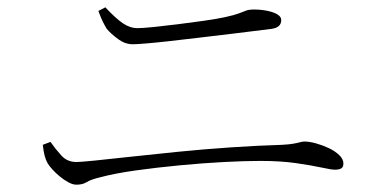

<svg xmlns="http://www.w3.org/2000/svg" viewBox="-20 -621 1040 525"><path d="M189 -116Q179 -116 167 -122.5Q155 -129 143.5 -138.5Q132 -148 123 -158Q114 -168 110 -175Q105 -184 102 -195.5Q99 -207 97 -225L118 -233Q132 -213 148 -195.5Q164 -178 189 -178Q200 -178 239.5 -182Q279 -186 338 -192.5Q397 -199 467 -206Q537 -213 610.5 -218Q684 -223 751 -225Q770 -226 781.5 -228Q793 -230 800 -232Q807 -234 812 -234Q826 -234 844 -229Q862 -224 879 -216Q896 -208 907.5 -197Q919 -186 919 -174Q919 -164 913 -160.5Q907 -157 896 -157Q886 -157 858.5 -163Q831 -169 789 -175Q747 -181 692 -181Q650 -181 592.5 -178Q535 -175 472 -169Q409 -163 351.5 -155Q294 -147 253 -136Q228 -130 217 -123Q206 -116 189 -116ZM343 -500Q322 -500 303 -514Q284 -528 272 -542Q266 -552 261 -562Q256 -572 249 -591L268 -601Q297 -570 316.5 -557Q336 -544 355 -544Q369 -544 398.5 -547Q428 -550 464.5 -554.5Q501 -559 536 -564Q571 -569 595 -574Q622 -580 633.5 -584.5Q645 -589 653 -592Q661 -595 675 -595Q686 -595 698.5 -593.5Q711 -592 722.5 -588.5Q734 -585 741.5 -579.5Q749 -574 749 -566Q749 -556 742.5 -550Q736 -544 722 -542Q668 -535 617 -529Q566 -523 520.5 -517.5Q475 -512 438.5 -508Q402 -504 377.5 -502Q353 -500 343 -500Z"/></svg>

Font: Noto Serif HK ExtraLight ExtraLight
Style: Regular
Weight: 250
Version: Version 2.003-H1;hotconv 1.1.1;makeotfexe 2.6.0